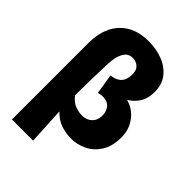

<svg xmlns="http://www.w3.org/2000/svg" viewBox="-251 -824 1116 1116"><g transform="rotate(45 307.0 -266.0)"><path d="M58 176V-456Q58 -527 84 -584Q110 -641 164 -674.5Q218 -708 302 -708Q360 -708 412.5 -688.5Q465 -669 498.5 -628Q532 -587 532 -523Q532 -474 512 -439Q492 -404 454 -380V-376Q488 -368 517 -344Q546 -320 564 -283.5Q582 -247 582 -202Q582 -126 551.5 -79Q521 -32 474.5 -10Q428 12 380 12Q341 12 299.5 -0.5Q258 -13 220 -52Q223 6 226 63Q229 120 232 176ZM328 -128Q351 -128 370.5 -137Q390 -146 402 -165Q414 -184 414 -214Q414 -246 395 -269Q376 -292 338 -292Q317 -292 302 -286L282 -410Q315 -414 334 -427Q353 -440 360.5 -460Q368 -480 368 -506Q368 -541 348 -557.5Q328 -574 302 -574Q263 -574 244.5 -539Q226 -504 224 -448Q221 -381 219.5 -315.5Q218 -250 218 -183Q244 -149 273.5 -138.5Q303 -128 328 -128Z"/></g></svg>

Font: Source Sans 3 Black
Style: Regular
Weight: 900
Designer: Paul D. Hunt
Foundry: Adobe
Version: Version 3.046;hotconv 1.0.118;makeotfexe 2.5.65603